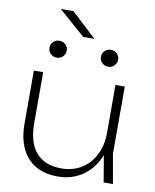

<svg xmlns="http://www.w3.org/2000/svg" viewBox="-100 -1008 884 1096"><g transform="rotate(10 342.0 -460.5)"><path d="M310 12Q234 12 181 -19Q128 -50 100 -109.5Q72 -169 72 -254V-560H126V-265Q126 -153 176 -95Q226 -37 322 -37Q389 -37 439 -68Q489 -99 517 -154.5Q545 -210 545 -283L573 -266Q568 -183 533.5 -120Q499 -57 441.5 -22.5Q384 12 310 12ZM575 0 545 -179V-560H599V-171L629 0ZM187 -655Q166 -655 151.5 -669.5Q137 -684 137 -704Q137 -724 151.5 -738.5Q166 -753 187 -753Q208 -753 222.5 -738.5Q237 -724 237 -704Q237 -684 222.5 -669.5Q208 -655 187 -655ZM485 -655Q464 -655 449.5 -669.5Q435 -684 435 -704Q435 -724 449.5 -738.5Q464 -753 485 -753Q506 -753 520.5 -738.5Q535 -724 535 -704Q535 -684 520.5 -669.5Q506 -655 485 -655ZM236 -933 381 -798H316L162 -933Z"/></g></svg>

Font: Unbounded ExtraLight
Style: Regular
Weight: 250
Designer: Luke Prowse, Jean-Baptiste Morizot, Fátima Lázaro, Florian Runge
Foundry: NaN
Version: Version 1.701;gftools[0.9.28.dev5+ged2979d]